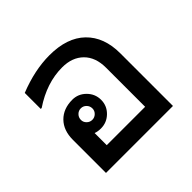

<svg xmlns="http://www.w3.org/2000/svg" viewBox="-139 -717 874 874"><g transform="rotate(-45 297.5 -280.5)"><path d="M513.2 0H82V-212.9Q82 -273.9 116.7 -309.1Q151.4 -344.2 209 -344.2Q247.1 -344.2 274.4 -316.7Q301.8 -289.1 301.8 -251Q301.8 -212.9 274.4 -186Q247.1 -159.2 209 -159.2Q189 -159.2 173.8 -165V-86.9H420.9V-338.9Q420.9 -405.8 383.1 -443.4Q345.2 -481 280.8 -481Q180.7 -481 84 -416H78.1V-519Q183.6 -561 278.8 -561Q392.1 -561 452.6 -502.2Q513.2 -443.4 513.2 -338.9ZM209 -214.8Q224.1 -214.8 235.1 -225.6Q246.1 -236.3 246.1 -251Q246.1 -267.1 235.1 -278.1Q224.1 -289.1 209 -289.1Q193.8 -289.1 182.9 -278.1Q171.9 -267.1 171.9 -251Q171.9 -236.3 182.9 -225.6Q193.8 -214.8 209 -214.8Z"/></g></svg>

Font: IranNastaliq
Style: Regular
Weight: 400
Designer: Hossein Zahedi
Version: Version 1.5